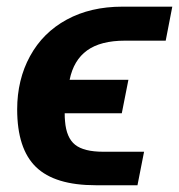

<svg xmlns="http://www.w3.org/2000/svg" viewBox="-20 -548 530 568"><path d="M406.2 -99.1 386.7 0H263.2Q142.1 0 86.4 -54Q30.8 -107.9 30.8 -224.6Q30.8 -268.1 40.3 -307.6Q49.8 -347.2 68.8 -381.8Q106.9 -451.7 177.5 -490Q248 -528.3 341.8 -528.3H489.7L470.2 -427.7H349.6Q277.8 -427.7 237.8 -398.9Q197.8 -370.1 186 -312H359.9L340.3 -212.9H171.4Q171.4 -206.5 171.6 -200.7Q171.9 -194.8 172.4 -189.5Q176.3 -140.6 202.1 -119.9Q228 -99.1 285.6 -99.1Z"/></svg>

Font: Arimo
Style: Italic
Weight: 400
Italic angle: -12°
Designer: Steve Matteson
Foundry: Monotype Imaging Inc.
Version: Version 1.33